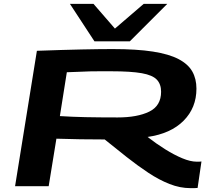

<svg xmlns="http://www.w3.org/2000/svg" viewBox="-20 -964 1090 994"><path d="M58 0 171 -701Q309 -706 403.5 -708Q498 -710 563 -710Q688 -710 771.5 -697Q855 -684 904.5 -658Q954 -632 975.5 -594Q997 -556 997 -505Q997 -406 930.5 -339Q864 -272 744 -255Q789 -220 835.5 -191Q882 -162 924 -144.5Q966 -127 998 -127Q1003 -127 1011 -127Q1019 -127 1023 -128L1003 9Q998 10 985 10Q972 10 966 10Q912 10 857.5 -11.5Q803 -33 748 -69.5Q693 -106 636.5 -150.5Q580 -195 522 -242Q457 -242 396 -243Q335 -244 272 -246L232 0ZM589 -356Q691 -356 752.5 -386Q814 -416 814 -489Q814 -528 792 -551.5Q770 -575 714 -585Q658 -595 556 -595Q520 -595 494.5 -595Q469 -595 445.5 -594.5Q422 -594 394 -592.5Q366 -591 326 -590L290 -363Q353 -359 423 -357.5Q493 -356 589 -356ZM846 -944 652 -750H469L342 -944H464L575 -816L724 -944Z"/></svg>

Font: Georama Extra Expanded SemiBold
Style: Italic
Weight: 600
Width: 8
Italic angle: -9°
Designer: Jean-Baptiste Levee
Foundry: Production Type
Version: Version 1.000